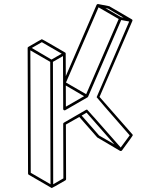

<svg xmlns="http://www.w3.org/2000/svg" viewBox="-20 -844 772 939"><path d="M233.9 75.2H231.9Q231.9 74.7 231.4 74.7L230.5 74.2L120.1 10.3Q117.2 8.3 117.2 4.4L115.2 -609.9Q115.7 -613.3 118.7 -614.7Q183.1 -652.3 184.6 -652.3Q186.5 -652.3 242.7 -619.6L298.8 -586.9V-586.4H299.8V-585.4L300.8 -585L301.3 -582L301.8 -471.7L452.6 -820.8H453.1L454.1 -822.3L456.5 -823.7V-824.2H460L514.6 -813.5L624.5 -749.5L625.5 -749V-748.5L627 -747.6L627.4 -746.6L627.9 -744.6V-744.1Q627.9 -742.7 627.4 -741.7L466.8 -370.1L627.9 -186.5Q629.4 -185.1 629.4 -182.6Q629.4 -179.7 576.2 -107.9H575.7Q575.7 -106.9 574.7 -106.9L573.7 -106H572.3V-105.5L567.4 -106Q567.4 -106.4 512 -138.7Q456.5 -170.9 455.6 -171.9L367.7 -272L302.2 -234.9L303.2 32.2Q303.2 36.1 299.8 38.1Q235.8 75.2 233.9 75.2ZM584.5 -757.3 508.8 -801.8 495.6 -804.2 571.3 -760.3ZM401.4 -383.3 560.5 -751 461.9 -808.1 302.7 -440.4ZM302.2 -322.3 391.1 -373.5 301.8 -425.8ZM227.1 57.1 225.6 -541.5 128.4 -597.7 130.4 1ZM231.9 -552.7 281.7 -581.5 184.6 -637.7 135.3 -609.4ZM539.1 -138.2 403.3 -293 379.4 -278.8 464.8 -181.2ZM240.2 57.1 290 28.3 289.1 -238.3Q289.1 -242.2 292.5 -244.1L401.4 -307.1Q403.3 -308.1 405.8 -308.1Q407.7 -307.6 570.3 -122.6L614.3 -182.1Q452.6 -366.7 452.6 -368.7Q452.6 -370.1 611.8 -738.8L572.8 -746.1L410.6 -370.6L409.7 -369.6V-369.1H409.2V-368.7L297.4 -304.2Q293.9 -304.2 292.5 -305.2Q289.1 -307.1 289.1 -310.5L288.1 -569.8L238.8 -541.5Z"/></svg>

Font: 3D Isometric
Style: Regular
Weight: 400
Designer: GGBotNet
Version: 1.10